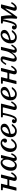

<svg xmlns="http://www.w3.org/2000/svg" viewBox="2899 -3471 599 6437"><g transform="rotate(-90 3198.5 -252.5)"><path d="M562.5 -494.5 462.5 -97.5Q461.5 -93.5 461 -88.2Q460.5 -83 460.5 -79.5Q460.5 -71 464.8 -64Q469 -57 481 -57Q494.5 -57 514.2 -72.2Q534 -87.5 554.5 -112.5Q575 -137.5 591 -166.5Q595.5 -175 600.2 -178.8Q605 -182.5 614.5 -177L631.5 -167.5Q639.5 -163 640.2 -159Q641 -155 636 -145Q598 -75.5 547.8 -31.8Q497.5 12 439.5 12Q400.5 12 375.8 -7.2Q351 -26.5 351 -65Q351 -70 352 -78.5Q353 -87 354 -92.5L386 -221Q389.5 -235 385.5 -238Q381.5 -241 363.5 -241H220Q203 -241 196.2 -238.5Q189.5 -236 186.5 -223L134.5 -15.5Q132 -5.5 129 -3Q126 -0.5 112.5 -0.5H40.5Q24.5 -0.5 25.5 -5.5Q26.5 -10.5 29 -22L132 -439.5Q134.5 -451 131.5 -454.5Q128.5 -458 115 -458H60Q47 -458 43.2 -461.5Q39.5 -465 39.5 -478V-503.5Q39.5 -514.5 43.8 -517.2Q48 -520 58.5 -520H233Q253 -520 256 -515.8Q259 -511.5 255 -494.5L213.5 -329.5Q209 -312.5 212 -308Q215 -303.5 237.5 -303.5H381.5Q397 -303.5 402 -306.8Q407 -310 410 -322L454.5 -503.5Q456 -511 459.5 -515.5Q463 -520 473 -520H540.5Q561 -520 564 -515.8Q567 -511.5 562.5 -494.5Z M1275.5 -150Q1257 -106 1231 -69.2Q1205 -32.5 1171.2 -10.2Q1137.5 12 1097 12Q1063.5 12 1043.5 -5.8Q1023.5 -23.5 1021 -49Q1020.5 -59 1020.5 -64.5Q1020.5 -70 1021.5 -74Q1021 -85 1011 -72.5Q980.5 -32.5 944.5 -10.5Q908.5 11.5 865 11.5Q816.5 11.5 777.2 -7.8Q738 -27 715 -69.5Q692 -112 692 -183Q692 -259 716 -322.5Q740 -386 779.2 -432.8Q818.5 -479.5 865.2 -505Q912 -530.5 957.5 -530.5Q995.5 -530.5 1020 -518Q1044.5 -505.5 1059.5 -486.8Q1074.5 -468 1084 -448.5Q1091.5 -432.5 1095.2 -432Q1099 -431.5 1103 -448.5L1115.5 -506.5Q1117.5 -513.5 1120.5 -516.8Q1123.5 -520 1133 -520H1199.5Q1215 -520 1217.5 -516.2Q1220 -512.5 1217 -500.5L1118.5 -93.5Q1116.5 -85.5 1116.5 -75Q1116.5 -57 1137 -57Q1159.5 -57 1185.5 -91Q1211.5 -125 1233 -169.5Q1237 -177.5 1239 -179.8Q1241 -182 1249 -178L1269 -168Q1277 -164 1278 -161Q1279 -158 1275.5 -150ZM1065.5 -324.5Q1065.5 -364.5 1056 -397.5Q1046.5 -430.5 1025.5 -450.5Q1004.5 -470.5 970 -470.5Q938 -470.5 908.8 -444.8Q879.5 -419 856.5 -376Q833.5 -333 820 -280.8Q806.5 -228.5 806.5 -175.5Q806.5 -115 826.2 -82.2Q846 -49.5 888.5 -49.5Q924.5 -49.5 956.5 -75.5Q988.5 -101.5 1013 -143Q1037.5 -184.5 1051.5 -232.5Q1065.5 -280.5 1065.5 -324.5Z M1772.5 -401.5Q1772.5 -354.5 1748.8 -336Q1725 -317.5 1696.5 -317.5Q1673 -317.5 1653.5 -332Q1634 -346.5 1634 -377.5Q1634 -402.5 1645.2 -414.5Q1656.5 -426.5 1667.5 -433.8Q1678.5 -441 1678.5 -452Q1678.5 -461 1664.5 -471.2Q1650.5 -481.5 1624.5 -481.5Q1590.5 -481.5 1557.5 -456.8Q1524.5 -432 1497.8 -389.2Q1471 -346.5 1454.8 -292.8Q1438.5 -239 1438.5 -181.5Q1438.5 -119.5 1463.5 -83Q1488.5 -46.5 1531.5 -46.5Q1565.5 -46.5 1596.5 -63.5Q1627.5 -80.5 1653 -106.5Q1678.5 -132.5 1697 -160.5Q1701.5 -167 1705.2 -170Q1709 -173 1721 -173H1741.5Q1757 -173 1762 -169.5Q1767 -166 1761 -156Q1738 -114.5 1701.8 -76Q1665.5 -37.5 1617.8 -13Q1570 11.5 1513 11.5Q1459 11.5 1415.2 -14.8Q1371.5 -41 1346 -89.5Q1320.5 -138 1320.5 -204.5Q1320.5 -273 1345.5 -332.2Q1370.5 -391.5 1412.5 -436.2Q1454.5 -481 1506.2 -506.2Q1558 -531.5 1612 -531.5Q1667 -531.5 1702.5 -512.2Q1738 -493 1755.2 -463Q1772.5 -433 1772.5 -401.5Z M1817 -200.5Q1817 -270 1842.8 -330Q1868.5 -390 1912 -435.2Q1955.5 -480.5 2010.2 -506Q2065 -531.5 2123 -531.5Q2187.5 -531.5 2228.2 -498.8Q2269 -466 2269 -403Q2269 -357.5 2238 -322.5Q2207 -287.5 2158.5 -262.2Q2110 -237 2055.5 -221Q2001 -205 1953.5 -198.5Q1937.5 -196 1932.2 -188.2Q1927 -180.5 1927 -159Q1927 -103.5 1955.5 -75Q1984 -46.5 2031.5 -46.5Q2066.5 -46.5 2096.8 -61.5Q2127 -76.5 2151.8 -99.2Q2176.5 -122 2194.5 -145.5Q2199 -152 2203.2 -154Q2207.5 -156 2219.5 -156H2242.5Q2258 -156 2261 -152.5Q2264 -149 2256.5 -137.5Q2233.5 -100.5 2199 -66.2Q2164.5 -32 2120 -10.2Q2075.5 11.5 2023.5 11.5Q1969.5 11.5 1922.5 -8.5Q1875.5 -28.5 1846.2 -75Q1817 -121.5 1817 -200.5ZM1958 -249.5Q2005.5 -260 2052.2 -280.5Q2099 -301 2129.8 -332.2Q2160.5 -363.5 2161 -406.5Q2161 -439 2146.2 -458.2Q2131.5 -477.5 2100.5 -477.5Q2066.5 -477.5 2034.2 -450.8Q2002 -424 1977.2 -379.5Q1952.5 -335 1942 -281Q1938 -262 1939.2 -254Q1940.5 -246 1958 -249.5Z M2286.5 -82.5Q2286.5 -114 2308.5 -133Q2330.5 -152 2356 -152Q2381.5 -152 2400.8 -137.8Q2420 -123.5 2420 -98Q2420 -82.5 2414.5 -76Q2409 -69.5 2403.5 -66.5Q2398 -63.5 2398 -60Q2398 -54 2402.5 -51.5Q2407 -49 2411.5 -49Q2431.5 -49 2450 -73.2Q2468.5 -97.5 2484.8 -138.2Q2501 -179 2515.2 -228.8Q2529.5 -278.5 2541.2 -330.5Q2553 -382.5 2562 -428.5Q2565 -445.5 2559.8 -451.8Q2554.5 -458 2537 -458H2505.5Q2490 -458 2486.2 -462.2Q2482.5 -466.5 2482.5 -483V-498.5Q2482.5 -514 2487.8 -517Q2493 -520 2507.5 -520H2917.5Q2938 -520 2941 -515.8Q2944 -511.5 2940 -494.5L2839.5 -97.5Q2838.5 -93.5 2838 -88.2Q2837.5 -83 2837.5 -79.5Q2837.5 -71 2841.8 -64Q2846 -57 2858 -57Q2872 -57 2891.5 -72.2Q2911 -87.5 2931.5 -112.5Q2952 -137.5 2968 -166.5Q2973 -175 2977.5 -178.8Q2982 -182.5 2991.5 -177L3008.5 -167.5Q3016.5 -163 3017.5 -159Q3018.5 -155 3013 -145Q2975 -75.5 2924.8 -31.8Q2874.5 12 2816.5 12Q2778 12 2753 -7.2Q2728 -26.5 2728 -65Q2728 -70 2729 -78.5Q2730 -87 2731 -92.5L2817 -439.5Q2819.5 -451 2816.5 -454.5Q2813.5 -458 2799.5 -458H2651Q2635.5 -458 2634.2 -452.8Q2633 -447.5 2629 -432Q2614.5 -372.5 2600.5 -310.2Q2586.5 -248 2569.2 -190.5Q2552 -133 2528.8 -87.5Q2505.5 -42 2473 -15.2Q2440.5 11.5 2395 11.5Q2344 11.5 2315.2 -13.2Q2286.5 -38 2286.5 -82.5Z M3052.5 -200.5Q3052.5 -270 3078.2 -330Q3104 -390 3147.5 -435.2Q3191 -480.5 3245.8 -506Q3300.5 -531.5 3358.5 -531.5Q3423 -531.5 3463.8 -498.8Q3504.5 -466 3504.5 -403Q3504.5 -357.5 3473.5 -322.5Q3442.5 -287.5 3394 -262.2Q3345.5 -237 3291 -221Q3236.5 -205 3189 -198.5Q3173 -196 3167.8 -188.2Q3162.5 -180.5 3162.5 -159Q3162.5 -103.5 3191 -75Q3219.5 -46.5 3267 -46.5Q3302 -46.5 3332.2 -61.5Q3362.5 -76.5 3387.2 -99.2Q3412 -122 3430 -145.5Q3434.5 -152 3438.8 -154Q3443 -156 3455 -156H3478Q3493.5 -156 3496.5 -152.5Q3499.5 -149 3492 -137.5Q3469 -100.5 3434.5 -66.2Q3400 -32 3355.5 -10.2Q3311 11.5 3259 11.5Q3205 11.5 3158 -8.5Q3111 -28.5 3081.8 -75Q3052.5 -121.5 3052.5 -200.5ZM3193.5 -249.5Q3241 -260 3287.8 -280.5Q3334.5 -301 3365.2 -332.2Q3396 -363.5 3396.5 -406.5Q3396.5 -439 3381.8 -458.2Q3367 -477.5 3336 -477.5Q3302 -477.5 3269.8 -450.8Q3237.5 -424 3212.8 -379.5Q3188 -335 3177.5 -281Q3173.5 -262 3174.8 -254Q3176 -246 3193.5 -249.5Z M4135.5 -494.5 4035.5 -97.5Q4034.5 -93.5 4034 -88.2Q4033.5 -83 4033.5 -79.5Q4033.5 -71 4037.8 -64Q4042 -57 4054 -57Q4067.5 -57 4087.2 -72.2Q4107 -87.5 4127.5 -112.5Q4148 -137.5 4164 -166.5Q4168.5 -175 4173.2 -178.8Q4178 -182.5 4187.5 -177L4204.5 -167.5Q4212.5 -163 4213.2 -159Q4214 -155 4209 -145Q4171 -75.5 4120.8 -31.8Q4070.5 12 4012.5 12Q3973.5 12 3948.8 -7.2Q3924 -26.5 3924 -65Q3924 -70 3925 -78.5Q3926 -87 3927 -92.5L3959 -221Q3962.5 -235 3958.5 -238Q3954.5 -241 3936.5 -241H3793Q3776 -241 3769.2 -238.5Q3762.5 -236 3759.5 -223L3707.5 -15.5Q3705 -5.5 3702 -3Q3699 -0.5 3685.5 -0.5H3613.5Q3597.5 -0.5 3598.5 -5.5Q3599.5 -10.5 3602 -22L3705 -439.5Q3707.5 -451 3704.5 -454.5Q3701.5 -458 3688 -458H3633Q3620 -458 3616.2 -461.5Q3612.5 -465 3612.5 -478V-503.5Q3612.5 -514.5 3616.8 -517.2Q3621 -520 3631.5 -520H3806Q3826 -520 3829 -515.8Q3832 -511.5 3828 -494.5L3786.5 -329.5Q3782 -312.5 3785 -308Q3788 -303.5 3810.5 -303.5H3954.5Q3970 -303.5 3975 -306.8Q3980 -310 3983 -322L4027.5 -503.5Q4029 -511 4032.5 -515.5Q4036 -520 4046 -520H4113.5Q4134 -520 4137 -515.8Q4140 -511.5 4135.5 -494.5Z M4246 -373.5Q4292.5 -450 4334.8 -490.8Q4377 -531.5 4434 -531.5Q4488 -531.5 4513.2 -500.2Q4538.5 -469 4521.5 -406L4467 -193Q4451.5 -132 4453.5 -94.5Q4455.5 -57 4492 -57Q4516 -57 4547 -83Q4578 -109 4609 -151.8Q4640 -194.5 4664.8 -245.5Q4689.5 -296.5 4701 -346.5L4737.5 -509Q4740 -520 4752 -520H4834Q4843.5 -520 4845.2 -518.5Q4847 -517 4845.5 -509.5L4744 -93.5Q4741 -80.5 4745.5 -68.8Q4750 -57 4768 -57Q4793 -57 4820.2 -88.2Q4847.5 -119.5 4876 -162Q4883 -172 4886.5 -174.5Q4890 -177 4897 -173L4914 -163.5Q4922.5 -158.5 4924.2 -155.5Q4926 -152.5 4919.5 -141.5Q4879 -73 4834.8 -30.5Q4790.5 12 4727.5 12Q4681 12 4659 -18.2Q4637 -48.5 4647 -92L4659 -141Q4661.5 -151.5 4659 -152.2Q4656.5 -153 4652 -146Q4608 -77 4554.5 -33.2Q4501 10.5 4449 10.5Q4411 10.5 4384.5 -7Q4358 -24.5 4350.8 -65.8Q4343.5 -107 4362.5 -179L4423 -415.5Q4425.5 -425 4428 -437.5Q4430.5 -450 4427 -459.2Q4423.5 -468.5 4408 -468.5Q4379.5 -468.5 4351 -436.5Q4322.5 -404.5 4290.5 -355Q4285 -346 4280.8 -341.5Q4276.5 -337 4268.5 -341.5L4250.5 -352Q4241 -358 4240.8 -361.2Q4240.5 -364.5 4246 -373.5Z M4962 -200.5Q4962 -270 4987.8 -330Q5013.5 -390 5057 -435.2Q5100.5 -480.5 5155.2 -506Q5210 -531.5 5268 -531.5Q5332.5 -531.5 5373.2 -498.8Q5414 -466 5414 -403Q5414 -357.5 5383 -322.5Q5352 -287.5 5303.5 -262.2Q5255 -237 5200.5 -221Q5146 -205 5098.5 -198.5Q5082.5 -196 5077.2 -188.2Q5072 -180.5 5072 -159Q5072 -103.5 5100.5 -75Q5129 -46.5 5176.5 -46.5Q5211.5 -46.5 5241.8 -61.5Q5272 -76.5 5296.8 -99.2Q5321.5 -122 5339.5 -145.5Q5344 -152 5348.2 -154Q5352.5 -156 5364.5 -156H5387.5Q5403 -156 5406 -152.5Q5409 -149 5401.5 -137.5Q5378.5 -100.5 5344 -66.2Q5309.5 -32 5265 -10.2Q5220.5 11.5 5168.5 11.5Q5114.5 11.5 5067.5 -8.5Q5020.5 -28.5 4991.2 -75Q4962 -121.5 4962 -200.5ZM5103 -249.5Q5150.5 -260 5197.2 -280.5Q5244 -301 5274.8 -332.2Q5305.5 -363.5 5306 -406.5Q5306 -439 5291.2 -458.2Q5276.5 -477.5 5245.5 -477.5Q5211.5 -477.5 5179.2 -450.8Q5147 -424 5122.2 -379.5Q5097.5 -335 5087 -281Q5083 -262 5084.2 -254Q5085.5 -246 5103 -249.5Z M6267 -495 6166.5 -98Q6165.5 -94 6165 -88.8Q6164.5 -83.5 6164.5 -79.5Q6164.5 -71.5 6168.5 -64.2Q6172.5 -57 6185 -57Q6198.5 -57 6218.2 -72.2Q6238 -87.5 6258.5 -112.8Q6279 -138 6296 -168Q6300 -175 6304.8 -178.8Q6309.5 -182.5 6317.5 -177.5L6336.5 -166.5Q6343 -163 6344.8 -159.8Q6346.5 -156.5 6341.5 -147.5Q6304 -78.5 6254.5 -33.2Q6205 12 6143.5 12Q6105 12 6080.2 -7.2Q6055.5 -26.5 6055.5 -64.5Q6055.5 -68 6056.2 -76.2Q6057 -84.5 6058.5 -90L6127 -331.5Q6138.5 -378 6130.2 -372.2Q6122 -366.5 6100.5 -334.5Q6042.5 -250.5 5982.8 -161.5Q5923 -72.5 5852 21Q5846.5 28.5 5840.8 27Q5835 25.5 5827.5 21L5792.5 11Q5787.5 8 5787.8 4.5Q5788 1 5789 -6.5Q5798.5 -101.5 5798.8 -177Q5799 -252.5 5793.8 -314.2Q5788.5 -376 5782.5 -429Q5780 -453 5777.2 -454.2Q5774.5 -455.5 5769 -432Q5755 -373.5 5741 -311.5Q5727 -249.5 5709.8 -192Q5692.5 -134.5 5669 -88.5Q5645.5 -42.5 5613 -15.5Q5580.5 11.5 5535 11.5Q5485 11.5 5455.8 -13Q5426.5 -37.5 5426.5 -81.5Q5426.5 -113.5 5448.2 -132.5Q5470 -151.5 5497 -151.5Q5522 -151.5 5540.8 -137.2Q5559.5 -123 5559.5 -98.5Q5559.5 -76 5549 -70.5Q5538.5 -65 5538.5 -59.5Q5538.5 -54.5 5542.8 -52Q5547 -49.5 5550.5 -49.5Q5575.5 -49.5 5597.8 -85Q5620 -120.5 5639 -177.8Q5658 -235 5673.8 -301Q5689.5 -367 5702 -428.5Q5705 -445 5700.2 -451.5Q5695.5 -458 5678.5 -458H5652Q5636.5 -458 5633 -462.5Q5629.5 -467 5629.5 -483V-500Q5629.5 -514.5 5635.2 -517.2Q5641 -520 5654.5 -520H5846Q5863 -520 5867 -517.5Q5871 -515 5874 -500Q5886.5 -435 5896.5 -354.2Q5906.5 -273.5 5902 -165.5Q5902 -156.5 5904.2 -153.5Q5906.5 -150.5 5912.5 -159.5Q5989 -272 6046 -355Q6103 -438 6144.5 -504Q6155 -520 6167.5 -520H6245.5Q6265 -520 6268 -516Q6271 -512 6267 -495Z"/></g></svg>

Font: Besley* Medium
Style: Italic
Weight: 500
Italic angle: -13°
Designer: Owen Earl
Foundry: indestructible type*
Version: Version 3.000; ttfautohint (v1.8.3)